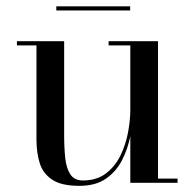

<svg xmlns="http://www.w3.org/2000/svg" viewBox="-20 -594 632 624"><path d="M163 -573.5H403V-560H163ZM493.5 -13.5H557V0H403.5V-151Q395.5 -111 377 -74.2Q358.5 -37.5 325 -13.8Q291.5 10 238 10Q180 10 150 -9.8Q120 -29.5 109.2 -63.5Q98.5 -97.5 98.5 -141V-446.5H35V-460H188.5V-154.5Q188.5 -112.5 192.2 -79.2Q196 -46 209 -26.8Q222 -7.5 249.5 -7.5Q294.5 -7.5 324.5 -30.5Q354.5 -53.5 371.8 -89.2Q389 -125 396.2 -164.2Q403.5 -203.5 403.5 -236V-446.5H333V-460H493.5Z"/></svg>

Font: Bodoni Moda 16pt
Style: Regular
Weight: 400
Version: Version 2.3